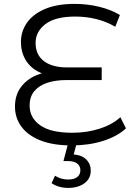

<svg xmlns="http://www.w3.org/2000/svg" viewBox="-20 -726 674 967"><path d="M341 6.4Q246.5 6.4 183 -19Q119.6 -44.3 87.5 -88.6Q55.4 -132.8 55.4 -189.1Q55.4 -245.8 84.2 -285.6Q113 -325.4 161.2 -346.2Q209.5 -367.1 266.5 -367.1L271.1 -343.3Q214.6 -343.3 172.6 -365.2Q130.5 -387 108 -426Q85.4 -465 85.4 -514.8Q85.4 -567 115.1 -610.5Q144.9 -654 205.3 -680.2Q265.8 -706.4 356 -706.4Q420.3 -706.4 480.3 -691.7Q540.4 -677.1 583.8 -650.4L560.7 -591.3Q515 -617.6 464.4 -630.1Q413.9 -642.6 358.7 -642.6Q258.6 -642.6 208.9 -604.7Q159.2 -566.8 159.2 -509.8Q159.2 -450.5 200.8 -418.5Q242.5 -386.5 318 -386.5H492.2V-322.8H315.1Q260.1 -322.8 218.1 -309Q176 -295.1 152.6 -266.7Q129.2 -238.3 129.2 -194.1Q129.2 -133.2 181.9 -95.3Q234.6 -57.4 344.3 -57.4Q417.9 -57.4 482 -78Q546.1 -98.7 586.3 -135.6L614.4 -79.5Q571 -39.1 499.2 -16.3Q427.4 6.4 341 6.4ZM323.4 220.4Q299 220.4 278.5 214.4Q257.9 208.5 239.8 196.8L257 159.1Q271.8 168.4 288.3 173.3Q304.8 178.1 323 178.1Q352.8 178.1 368.8 165.8Q384.8 153.4 384.8 131.2Q384.8 110.8 369.4 98.1Q354 85.3 322.8 85.3H299.5L323.7 -6.1H366.5L351.2 52Q392.6 55.2 414.8 77.6Q437.1 100 437.1 133.4Q437.1 173.4 405.4 196.9Q373.7 220.4 323.4 220.4Z"/></svg>

Font: Montserrat Alternates Thin
Style: Regular
Weight: 100
Designer: Julieta Ulanovsky
Foundry: Julieta Ulanovsky
Version: Version 9.000